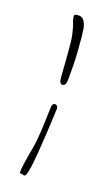

<svg xmlns="http://www.w3.org/2000/svg" viewBox="-89 -487 331 587"><g transform="rotate(15 77.0 -193.0)"><path d="M92 -233Q82 -233 82 -253Q82 -270 82.5 -287Q83 -304 83 -320Q83 -340 83 -361.5Q83 -383 79 -403Q78 -413 74.5 -423.5Q71 -434 71 -444Q71 -449 75 -450Q79 -451 83 -451Q97 -451 103 -439.5Q109 -428 110 -414Q111 -400 111 -390Q111 -374 110.5 -338Q110 -302 105 -255Q104 -233 92 -233ZM51 65Q48 65 44.5 63Q41 61 36 62V61Q36 51 41 29.5Q46 8 52.5 -15Q59 -38 61 -52Q66 -78 69 -103.5Q72 -129 75 -154Q76 -170 86 -170Q90 -170 93 -165.5Q96 -161 94 -153Q88 -106 81 -59Q74 -12 67.5 21Q61 54 55 63Q53 65 51 65Z"/></g></svg>

Font: The Nautigal
Style: Bold
Weight: 700
Designer: Robert E. Leuschke
Foundry: Robert E. Leuschke
Version: Version 1.100; ttfautohint (v1.8.3)